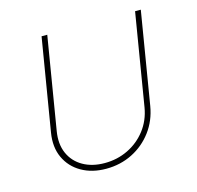

<svg xmlns="http://www.w3.org/2000/svg" viewBox="-86 -632 750 730"><g transform="rotate(-15 289.0 -267.0)"><path d="M246.1 7.8Q190.4 7.8 149.2 -15.9Q107.9 -39.6 88.4 -81.8Q68.8 -124 78.1 -179.7L138.2 -542.5H160.6L100.6 -179.7Q92.3 -130.4 108.6 -93Q125 -55.7 160.9 -35.2Q196.8 -14.6 246.1 -14.6Q295.9 -14.6 338.1 -35.2Q380.4 -55.7 409.2 -93Q438 -130.4 446.3 -179.7L506.3 -542.5H528.8L468.8 -179.7Q459.5 -124 428 -81.8Q396.5 -39.6 349.4 -15.9Q302.2 7.8 246.1 7.8Z"/></g></svg>

Font: Inter 16pt Thin
Style: Italic
Weight: 250
Italic angle: -9.3988°
Version: Version 4.001;git-66647c0bb